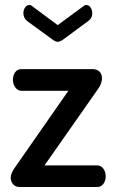

<svg xmlns="http://www.w3.org/2000/svg" viewBox="-20 -752 465 772"><path d="M23 -38Q23 -55 41 -80L255 -387H65Q52 -387 42 -400Q32 -413 32 -431Q32 -449 41 -461.5Q50 -474 65 -474H354Q369 -474 379.5 -464.5Q390 -455 390 -437Q390 -416 374 -394L159 -87H371Q385 -87 395 -74.5Q405 -62 405 -43Q405 -25 395.5 -12.5Q386 0 371 0H60Q42 0 32.5 -11.5Q23 -23 23 -38ZM74 -699Q74 -712 81 -722Q88 -732 98 -732Q105 -732 111 -726L212 -651L314 -726Q320 -732 327 -732Q337 -732 344 -722Q351 -712 351 -699Q351 -678 333 -666L231 -591Q220 -584 212 -584Q204 -584 194 -591L91 -666Q74 -679 74 -699Z"/></svg>

Font: TerminalDosisSemiBold
Style: Bold
Weight: 600
Designer: EdgarTolentino, PabloImpallari, IginoMarini
Foundry: EdgarTolentino, PabloImpallari, IginoMarini
Version: Version 1.006